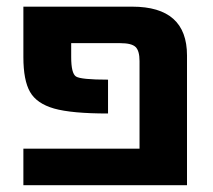

<svg xmlns="http://www.w3.org/2000/svg" viewBox="-20 -543 628 565"><path d="M530.3 2H48.8V-105.5H390.6V-363.3Q390.6 -393.6 378.9 -404.8Q367.2 -416 334 -416H189.5V-375Q189.5 -327.1 203.6 -317.9Q217.8 -308.6 297.9 -308.6V-209Q190.4 -209 139.2 -223.6Q87.9 -238.3 68.4 -272.5Q48.8 -306.6 48.8 -375V-523.4H369.1Q530.3 -523.4 530.3 -379.9Z"/></svg>

Font: Gen Shin Gothic Bold
Style: Bold
Weight: 700
Designer: [Source Han Sans]
Ryoko NISHIZUKA  (kana & ideographs); Paul D. Hunt (Latin, Greek & Cyrillic); Wenlong ZHANG  (bopomofo
Version: Version 1.002.20150607